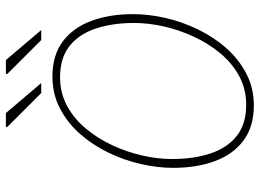

<svg xmlns="http://www.w3.org/2000/svg" viewBox="-135 -735 882 652"><g transform="rotate(-90 306.0 -409.0)"><path d="M274 12Q202 12 155 -23Q108 -58 85 -120Q62 -182 62 -262Q62 -315 75 -372Q88 -429 114 -482.5Q140 -536 177.5 -578.5Q215 -621 264 -646.5Q313 -672 372 -672Q444 -672 491 -637Q538 -602 561 -540Q584 -478 584 -398Q584 -345 571 -288Q558 -231 532 -177.5Q506 -124 468.5 -81.5Q431 -39 382 -13.5Q333 12 274 12ZM276 -14Q330 -14 374 -38Q418 -62 451.5 -102.5Q485 -143 508 -193Q531 -243 542.5 -295Q554 -347 554 -394Q554 -468 535 -525Q516 -582 475.5 -614Q435 -646 370 -646Q316 -646 272 -622Q228 -598 194.5 -557.5Q161 -517 138 -467Q115 -417 103.5 -365Q92 -313 92 -266Q92 -192 111 -135Q130 -78 170.5 -46Q211 -14 276 -14ZM316 -710 200 -826 202 -830H248L350 -710ZM496 -710 380 -826 382 -830H428L530 -710Z"/></g></svg>

Font: Source Sans 3 ExtraLight ExtraLight
Style: Italic
Weight: 250
Italic angle: -11°
Version: Version 3.052;hotconv 1.1.0;makeotfexe 2.6.0